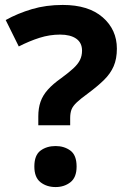

<svg xmlns="http://www.w3.org/2000/svg" viewBox="-20 -744 517 777"><path d="M135 -273Q135 -306 144 -332Q153 -358 173.5 -381Q194 -404 228 -428Q258 -450 276.5 -467Q295 -484 303.5 -501Q312 -518 312 -539Q312 -571 288.5 -587.5Q265 -604 223 -604Q181 -604 140 -591Q99 -578 56 -556L3 -663Q52 -690 109 -707Q166 -724 234 -724Q338 -724 395.5 -674Q453 -624 453 -547Q453 -506 440 -476Q427 -446 401 -420.5Q375 -395 336 -366Q307 -345 291 -330Q275 -315 269.5 -301Q264 -287 264 -266V-237H135ZM119 -70Q119 -116 144 -134.5Q169 -153 205 -153Q240 -153 265 -134.5Q290 -116 290 -70Q290 -26 265 -6.5Q240 13 205 13Q169 13 144 -6.5Q119 -26 119 -70Z"/></svg>

Font: Noto Sans Bamum
Style: Regular
Weight: 400
Designer: Monotype Design Team
Foundry: Monotype Imaging Inc.
Version: Version 2.001